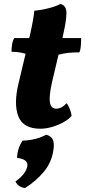

<svg xmlns="http://www.w3.org/2000/svg" viewBox="-20 -640 429 968"><path d="M183 9Q97 9 72.5 -53.5Q48 -116 74 -222L109 -369Q88 -375 70.5 -377Q53 -379 38 -379Q38 -398 41 -416.5Q44 -435 52 -448H127L130 -458Q140 -503 145.5 -534Q151 -565 153 -586Q188 -589 225 -598.5Q262 -608 285 -620Q316 -612 315 -572Q314 -532 299 -468L295 -448H389Q389 -427 387.5 -407.5Q386 -388 380 -376Q349 -376 324.5 -373.5Q300 -371 275 -364L244 -233Q231 -176 230.5 -145.5Q230 -115 239 -103.5Q248 -92 263 -92Q291 -92 316 -120Q325 -108 332 -90.5Q339 -73 341 -56Q326 -38 299.5 -23.5Q273 -9 242.5 0Q212 9 183 9ZM106 308Q71 303 58 275Q111 237 118 197Q123 163 66 156Q68 106 94 69Q129 68 159.5 60Q190 52 213 39Q238 46 246.5 64.5Q255 83 249 118Q240 179 201 226Q162 273 106 308Z"/></svg>

Font: Vollkorn ExtraBold
Style: Italic
Weight: 800
Italic angle: -11°
Designer: Friedrich Althausen
Foundry: Friedrich Althausen
Version: Version 5.000; ttfautohint (v1.8.3)